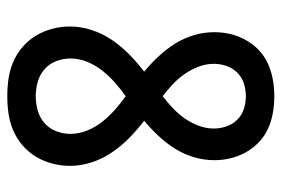

<svg xmlns="http://www.w3.org/2000/svg" viewBox="-146 -638 791 540"><g transform="rotate(90 250.0 -367.5)"><path d="M250 8Q225 8 200.5 4.5Q176 1 153 -9Q130 -19 111 -35.5Q92 -52 79.5 -73Q67 -94 60.5 -118.5Q54 -143 54 -168Q54 -199 64 -229.5Q74 -260 92 -286.5Q110 -313 133 -335.5Q156 -358 181 -377Q158 -396 138 -417.5Q118 -439 102.5 -463.5Q87 -488 78.5 -516.5Q70 -545 70 -574Q70 -598 75.5 -620.5Q81 -643 92.5 -663.5Q104 -684 121 -700Q138 -716 159.5 -725.5Q181 -735 204 -739Q227 -743 250 -743Q273 -743 296.5 -739Q320 -735 341 -725.5Q362 -716 379 -700Q396 -684 407.5 -663.5Q419 -643 424.5 -620.5Q430 -598 430 -574Q430 -545 421.5 -516.5Q413 -488 397.5 -463.5Q382 -439 362 -417.5Q342 -396 319 -377Q344 -358 367 -335.5Q390 -313 408 -286.5Q426 -260 436 -229.5Q446 -199 446 -168Q446 -143 439.5 -118.5Q433 -94 420.5 -73Q408 -52 389 -35.5Q370 -19 347 -9Q324 1 299.5 4.5Q275 8 250 8ZM250 -429Q267 -442 283.5 -457.5Q300 -473 312.5 -491Q325 -509 333 -530Q341 -551 341 -573Q341 -591 335 -608.5Q329 -626 316 -639Q303 -652 285.5 -657.5Q268 -663 250 -663Q232 -663 214.5 -657.5Q197 -652 184 -639Q171 -626 165 -608.5Q159 -591 159 -573Q159 -551 167 -530Q175 -509 187.5 -491Q200 -473 216.5 -457.5Q233 -442 250 -429ZM250 -72Q270 -72 290 -77.5Q310 -83 325.5 -96.5Q341 -110 348.5 -129.5Q356 -149 356 -169Q356 -194 346.5 -217Q337 -240 322 -259Q307 -278 288.5 -294.5Q270 -311 250 -325Q230 -311 211.5 -294.5Q193 -278 178 -259Q163 -240 153.5 -217Q144 -194 144 -169Q144 -149 151.5 -129.5Q159 -110 174.5 -96.5Q190 -83 210 -77.5Q230 -72 250 -72Z"/></g></svg>

Font: iosevka_custom_sans_ss08 Md
Style: Regular
Weight: 500
Designer: Belleve Invis
Foundry: Belleve Invis
Version: Version 10.3.0; ttfautohint (v1.8.3)